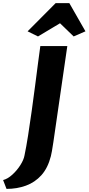

<svg xmlns="http://www.w3.org/2000/svg" viewBox="-108 -1044 571 1238"><path d="M-66 174 -88 117Q-58.5 109.5 -28.5 82.2Q1.5 55 23.2 20.8Q45 -13.5 50 -42Q61.5 -96.5 73.2 -171.2Q85 -246 96.5 -329Q108 -412 118.5 -492.5Q129 -573 137.5 -639.5Q146 -706 152 -747H326L236 -127Q231 -92 226.8 -69.5Q222.5 -47 220 -37Q200.5 39.5 158.8 85.8Q117 132 59.2 153Q1.5 174 -66 174ZM137 -809 70 -842 251 -1024H339L443 -842L367 -809L279 -894Z"/></svg>

Font: Merriweather Sans ExtraBold
Style: Italic
Weight: 800
Italic angle: -7.5°
Designer: Eben Sorkin
Foundry: Eben Sorkin
Version: Version 2.001; ttfautohint (v1.8.3)